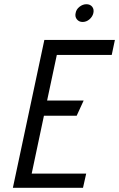

<svg xmlns="http://www.w3.org/2000/svg" viewBox="-20 -889 564 909"><path d="M389 -869Q372 -869 356.5 -857Q341 -845 338 -827Q334 -810 344 -797.5Q354 -785 371 -785Q389 -785 403.5 -797.5Q418 -810 422 -827Q426 -845 416.5 -857Q407 -869 389 -869ZM41 0H373L388 -67H130L188 -341H343L376 -413H203L249 -629H509L524 -700H190Z"/></svg>

Font: Advent Pro Medium
Style: Italic
Weight: 500
Italic angle: -12°
Version: Version 3.000